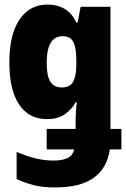

<svg xmlns="http://www.w3.org/2000/svg" viewBox="-20 -583 553 843"><path d="M222 240Q168 240 128.5 230Q89 220 53 203V84Q98 103 136.5 112.5Q175 122 215 122Q251 122 274.5 112Q298 102 306 73H185V-17H312V-58Q312 -75 313.5 -97Q315 -119 317 -134H312Q296 -104 265.5 -82Q235 -60 186 -60Q107 -60 64 -124Q21 -188 21 -309Q21 -431 65.5 -497Q110 -563 189 -563Q232 -563 264.5 -543.5Q297 -524 315 -484H321L334 -553H465V-17H513V73H462Q451 154 392.5 197Q334 240 222 240ZM251 -199Q289 -199 302 -226Q315 -253 315 -296V-321Q315 -373 302 -398.5Q289 -424 255 -424Q185 -424 185 -307Q185 -250 201 -224.5Q217 -199 251 -199Z"/></svg>

Font: Noto Sans Mono ExtraCondensed Black
Style: Regular
Weight: 900
Width: 2
Designer: Monotype Design Team
Foundry: Monotype Imaging Inc.
Version: Version 2.014